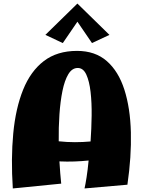

<svg xmlns="http://www.w3.org/2000/svg" viewBox="-20 -1052 803 1079"><path d="M455 7Q460 -14 466.5 -55.5Q473 -97 478 -150Q440 -146 398.5 -144.5Q357 -143 314 -145Q316 -111 318.5 -79.5Q321 -48 324 -20L52 7Q41 -161 54.5 -302.5Q68 -444 110 -548Q152 -652 226.5 -709Q301 -766 413 -766Q515 -766 580.5 -708.5Q646 -651 679 -548Q712 -445 715.5 -308.5Q719 -172 696 -14ZM417 -670Q385 -670 364 -635Q343 -600 331 -541Q319 -482 314 -408.5Q309 -335 310 -258Q356 -253 401 -253Q446 -253 489 -257Q494 -329 495 -402Q496 -475 489 -535.5Q482 -596 465 -633Q448 -670 417 -670ZM333 -810 235 -856 415 -1032 595 -856 497 -810 415 -930Z"/></svg>

Font: Marhey ExtraBold
Style: Regular
Weight: 800
Designer: Nur Syamsi & Bustanul Arifin
Foundry: Namelatype
Version: Version 1.000; ttfautohint (v1.8.4.7-5d5b)